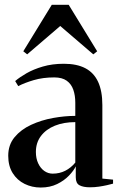

<svg xmlns="http://www.w3.org/2000/svg" viewBox="-20 -788 510 816"><path d="M153 9Q116 9 84.5 -6.5Q53 -22 34 -52.2Q15 -82.5 15 -126Q15 -172.5 42 -205Q69 -237.5 112.2 -257.5Q155.5 -277.5 205.2 -286.5Q255 -295.5 300 -295.5V-351.5Q300 -382.5 291.5 -406.8Q283 -431 263.5 -445Q244 -459 210.5 -459Q162.5 -459 123.5 -447.5Q84.5 -436 57.5 -422L44.5 -443.5Q63 -459.5 92.5 -476.5Q122 -493.5 162 -505.2Q202 -517 251.5 -517Q306.5 -517 342.8 -498Q379 -479 397 -440Q415 -401 415 -341.5V-29L460.5 -24.5V-7.5Q450 -4.5 434.5 -1Q419 2.5 400.8 5.2Q382.5 8 362 8Q334 8 318 -0.5Q302 -9 302 -34.5V-81Q293.5 -63 273.2 -41.8Q253 -20.5 222.8 -5.8Q192.5 9 153 9ZM204 -50Q233 -50 257.2 -62.2Q281.5 -74.5 300 -97V-269Q251 -269 213.2 -253.8Q175.5 -238.5 154 -210Q132.5 -181.5 132.5 -142Q132.5 -115 142.2 -94Q152 -73 168.2 -61.5Q184.5 -50 204 -50ZM95.5 -557 79 -570 200 -767.5H272L393 -570L376.5 -557L236 -677.5Z"/></svg>

Font: Merriweather 144pt SemiBold
Style: Regular
Weight: 600
Version: Version 2.100